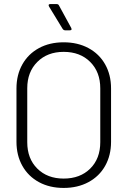

<svg xmlns="http://www.w3.org/2000/svg" viewBox="-20 -916 661 944"><path d="M61 -219V-481Q61 -548 90 -599.5Q119 -651 171.5 -679.5Q224 -708 293 -708Q362 -708 415 -679.5Q468 -651 497 -599.5Q526 -548 526 -481V-219Q526 -152 497 -100.5Q468 -49 415 -20.5Q362 8 293 8Q224 8 171.5 -20.5Q119 -49 90 -100.5Q61 -152 61 -219ZM473 -217V-482Q473 -562 423.5 -611.5Q374 -661 293 -661Q213 -661 163.5 -611.5Q114 -562 114 -482V-217Q114 -136 163.5 -87Q213 -38 293 -38Q374 -38 423.5 -87Q473 -136 473 -217ZM288 -774 221 -884Q219 -888 219 -890Q219 -896 228 -896H258Q267 -896 270 -889L330 -779Q332 -775 332 -773Q332 -767 323 -767H300Q293 -767 288 -774Z"/></svg>

Font: Barlow Light
Style: Regular
Weight: 300
Designer: Jeremy Tribby
Foundry: Tribby Type
Version: Version 1.422